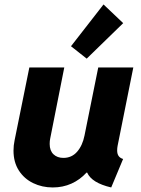

<svg xmlns="http://www.w3.org/2000/svg" viewBox="-20 -825 627 853"><path d="M40 -155.8Q40 -179.2 44.9 -202.1L110.4 -525.4H265.6L203.1 -210Q200.7 -199.2 200.7 -185.5Q200.7 -155.8 217.5 -139.6Q234.4 -123.5 261.7 -123.5Q298.8 -123.5 322.8 -151.1Q346.7 -178.7 355.5 -223.1L416.5 -525.4H572.3L502.4 -176.8Q500.5 -167 500.5 -156.7Q500.5 -141.1 507.1 -131.8Q513.7 -122.6 526.9 -118.7L474.1 7.8Q387.7 -12.2 367.2 -58.1H364.3Q335.4 -26.4 297.4 -9.3Q259.3 7.8 214.4 7.8Q167 7.8 127.2 -11.5Q87.4 -30.8 63.7 -67.6Q40 -104.5 40 -155.8ZM295.4 -619.6 439.9 -805.2 527.3 -722.2 365.2 -564.5Z"/></svg>

Font: Reddit Sans Vanilla ExtraBold
Style: Italic
Weight: 800
Italic angle: -11.25°
Designer: Stephen Hutchings
Version: Version 1.013